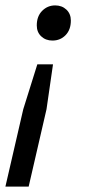

<svg xmlns="http://www.w3.org/2000/svg" viewBox="-30 -530 314 710"><path d="M166 -292 142 -126 76 160H-10L56 -126L108 -292ZM174 -510Q199 -510 215.5 -494.5Q232 -479 232 -454Q232 -420 212.5 -400Q193 -380 164 -380Q139 -380 122.5 -395.5Q106 -411 106 -436Q106 -470 126 -490Q146 -510 174 -510Z"/></svg>

Font: Work Sans
Style: Italic
Weight: 400
Italic angle: -13°
Designer: Wei Huang
Foundry: Wei Huang
Version: Version 2.012